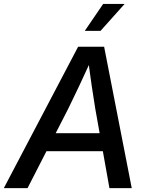

<svg xmlns="http://www.w3.org/2000/svg" viewBox="-48 -968 757 988"><path d="M-28.3 0 354 -727.5H487.8L629.9 0H515.1L442.4 -407.7Q434.1 -457 424.6 -522Q415 -586.9 403.3 -679.7H430.7Q389.2 -588.9 358.6 -523.9Q328.1 -459 302.7 -407.7L93.8 0ZM147 -189.9 162.1 -282.7H532.7L517.6 -189.9ZM388.2 -809.1 482.9 -947.8H593.3L469.2 -809.1Z"/></svg>

Font: Inter 24pt Medium
Style: Italic
Weight: 500
Italic angle: -9.3988°
Designer: Rasmus Andersson
Foundry: rsms
Version: Version 4.001;git-66647c0bb